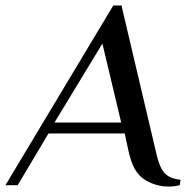

<svg xmlns="http://www.w3.org/2000/svg" viewBox="-43 -680 697 705"><path d="M429 -125 415 -190H135L22 0H-23L373 -660H403L529 -125Q541 -68 560 -46Q579 -24 620 -20L617 0Q597 5 576 5Q528 5 486.5 -21.5Q445 -48 429 -125ZM157 -230H402L333 -520Z"/></svg>

Font: Philosopher
Style: Italic
Weight: 400
Italic angle: -10°
Designer: Jovanny Lemonad
Foundry: Jovanny Lemonad
Version: Version 2.000